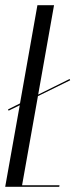

<svg xmlns="http://www.w3.org/2000/svg" viewBox="-36 -719 313 739"><path d="M108 -699 41 -321 -5 -298 -3 -293 40 -314 -16 0H192L193 -6H49L110 -349L234 -410L232 -415L111 -355L172 -699Z"/></svg>

Font: Moniqa Ita Display
Style: Italic
Weight: 400
Italic angle: -10°
Designer: Rajesh Rajput
Foundry: Rajesh Rajput
Version: Version 1.000